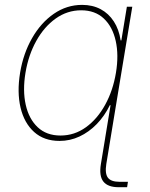

<svg xmlns="http://www.w3.org/2000/svg" viewBox="-20 -574 622 798"><path d="M473.1 204.1Q428.2 204.1 409.7 180.7Q391.1 157.2 399.4 107.4L440.4 -141.6H462.9L421.9 107.4Q415.5 147.5 428.5 164.6Q441.4 181.6 476.6 181.6Q482.9 181.6 492.7 181.6Q502.4 181.6 511.7 181.6L508.3 204.1Q500 204.1 490 204.1Q480 204.1 473.1 204.1ZM227.5 11.7Q163.1 11.7 121.8 -25.4Q80.6 -62.5 65.4 -126.7Q50.3 -190.9 63.5 -271.5Q76.7 -351.6 113.3 -415.5Q149.9 -479.5 203.6 -516.6Q257.3 -553.7 321.3 -553.7Q364.7 -553.7 398.2 -535.9Q431.6 -518.1 453.1 -484.9Q474.6 -451.7 481.4 -406.2H484.4L507.3 -545.9H529.8L439.5 0H417L439.5 -136.7H436.5Q414.6 -91.8 382.1 -58.3Q349.6 -24.9 310.3 -6.6Q271 11.7 227.5 11.7ZM231.4 -10.7Q289.6 -10.7 337.2 -45.2Q384.8 -79.6 417.2 -138.7Q449.7 -197.8 461.9 -271.5Q474.1 -345.2 460.9 -404.1Q447.8 -462.9 411.4 -497.1Q375 -531.2 317.4 -531.2Q259.8 -531.2 211.7 -497.1Q163.6 -462.9 130.9 -404.1Q98.1 -345.2 85.9 -271.5Q73.7 -197.8 86.9 -138.7Q100.1 -79.6 136.7 -45.2Q173.3 -10.7 231.4 -10.7Z"/></svg>

Font: Inter Thin
Style: Italic
Weight: 250
Italic angle: -9.3988°
Designer: Rasmus Andersson
Foundry: rsms
Version: Version 4.001;git-66647c0bb